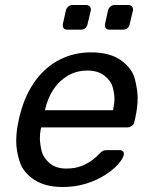

<svg xmlns="http://www.w3.org/2000/svg" viewBox="-20 -740 598 770"><path d="M231 10Q162 10 117.5 -19Q73 -48 59 -91.5Q45 -135 45 -176Q45 -200 49 -227Q51 -240 55.5 -260.5Q60 -281 64 -294Q84 -365 123.5 -418.5Q163 -472 220 -501Q277 -530 345 -530Q421 -530 465.5 -498Q510 -466 521 -422.5Q532 -379 532 -347Q532 -311 523 -269L519 -252Q517 -241 508.5 -235Q500 -229 490 -229H145Q145 -228 144.5 -225Q144 -222 143 -220Q140 -202 140 -186Q140 -164 146.5 -136Q153 -108 178.5 -86Q204 -64 246 -64Q282 -64 308.5 -75Q335 -86 352 -99.5Q369 -113 376 -121Q388 -133 393.5 -135.5Q399 -138 411 -138H459Q468 -138 472.5 -133.5Q477 -129 477 -122Q477 -120 476 -117Q472 -102 453 -80.5Q434 -59 401 -38Q368 -17 325 -3.5Q282 10 231 10ZM160 -298H433L434 -301Q439 -324 439 -345Q439 -364 432 -390Q425 -416 399 -436.5Q373 -457 330 -457Q287 -457 252 -436.5Q217 -416 194 -381Q171 -346 161 -301ZM401 -643 413 -697Q415 -707 422.5 -713.5Q430 -720 440 -720H494Q504 -720 509.5 -713.5Q515 -707 513 -697L500 -643Q495 -621 473 -621H419Q399 -621 401 -643ZM232 -643 244 -697Q246 -707 253.5 -713.5Q261 -720 271 -720H325Q335 -720 340.5 -713.5Q346 -707 344 -697L331 -643Q326 -621 304 -621H250Q230 -621 232 -643Z"/></svg>

Font: SVN-Rubik
Style: Italic
Weight: 400
Italic angle: -12°
Designer: Hubert and Fischer
Foundry: Hubert & Fischer
Version: Version 2.101; ttfautohint (v1.8.3)